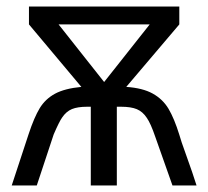

<svg xmlns="http://www.w3.org/2000/svg" viewBox="-20 -570 640 590"><path d="M230 -303 69 -495V-550H531V-495L368 -303Q418.5 -299.5 449.2 -282.5Q480 -265.5 497.8 -235.8Q515.5 -206 531 -156Q535.5 -139 551 -96.5Q573.5 -34 584 0H510L457 -150Q443 -191 431 -208Q418.5 -227 400.5 -234.5Q382.5 -242 352 -242H339V0H259V-242H248Q218.5 -242 201 -234.8Q183.5 -227.5 171 -209Q162 -196.5 145 -157L93 0H16L68 -158Q85 -209.5 102.2 -237.8Q119.5 -266 149 -282Q178.5 -298 230 -303ZM440 -495H160L300 -318Z"/></svg>

Font: JuliaMono Medium
Style: Regular
Weight: 500
Monospace: yes
Designer: cormullion
Foundry: corm
Version: Version 0.054; ttfautohint (v1.8.4)